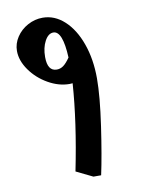

<svg xmlns="http://www.w3.org/2000/svg" viewBox="-89 -861 728 936"><g transform="rotate(-10 275.0 -393.0)"><path d="M397 -459Q397 -370 376 -226Q355 -82 335 10H297L215 -30Q263 -267 276 -456Q271 -455 261 -455Q208 -455 155.5 -485Q103 -515 69.5 -562.5Q36 -610 36 -658Q36 -694 57 -726Q78 -758 113 -777Q148 -796 187 -796Q246 -796 294 -752Q342 -708 369.5 -631Q397 -554 397 -459ZM278 -583Q272 -716 226 -716Q201 -716 183.5 -683.5Q166 -651 166 -605Q166 -535 212 -535Q230 -535 245 -546Q260 -557 278 -583Z"/></g></svg>

Font: Inknut
Style: Antiqua
Weight: 400
Designer: Claus Eggers Srensen
Foundry: Claus Eggers Srensen
Version: Version 1.000; ttfautohint (v1.2) -l 7 -r 28 -G 50 -x 13 -D 